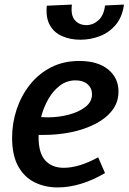

<svg xmlns="http://www.w3.org/2000/svg" viewBox="-20 -810 563 841"><path d="M233 11Q177 11 131.5 -11.5Q86 -34 59.5 -82Q33 -130 33 -207Q33 -271 53 -331Q73 -391 111 -439Q149 -487 203.5 -515Q258 -543 327 -543Q408 -543 453.5 -506Q499 -469 499 -409Q499 -362 471.5 -326.5Q444 -291 397 -267Q350 -243 292 -231Q234 -219 172 -219Q158 -219 149 -219Q149 -215 149 -209Q149 -139 178.5 -107Q208 -75 259 -75Q326 -75 410 -121L440 -52Q388 -21 335 -5Q282 11 233 11ZM311 -458Q273 -458 243 -435.5Q213 -413 192 -376.5Q171 -340 160 -297Q174 -296 189 -296Q236 -296 280.5 -307.5Q325 -319 354 -341.5Q383 -364 383 -397Q383 -424 363.5 -441Q344 -458 311 -458ZM332 -636Q288 -636 252.5 -651.5Q217 -667 198.5 -699.5Q180 -732 185 -785L295 -790Q289 -743 308 -721.5Q327 -700 358 -700Q388 -700 411.5 -721.5Q435 -743 440 -786L523 -790Q516 -736 487.5 -702Q459 -668 418 -652Q377 -636 332 -636Z"/></svg>

Font: Bitter SemiBold
Style: Italic
Weight: 600
Italic angle: -9°
Designer: Sol Matas, and Bitter project Authors
Foundry: Sol Matas
Version: Version 2.001